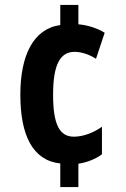

<svg xmlns="http://www.w3.org/2000/svg" viewBox="-20 -744 509 774"><path d="M296 -646V-724H223V-643C114 -628 62 -520 62 -362C62 -200 111 -97 223 -85V10H296V-84C330 -89 366 -103 391 -122V-233C356 -208 314 -193 278 -193C220 -193 194 -242 194 -362C194 -485 223 -535 281 -535C305 -535 338 -526 367 -507L402 -612C371 -631 332 -643 296 -646Z"/></svg>

Font: Noto Sans Lao Looped ExtraCondensed
Style: Bold
Weight: 700
Width: 2
Designer: Mark Frömberg, Ben Mitchell
Foundry: The Fontpad Ltd
Version: Version 1.002